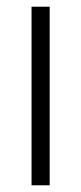

<svg xmlns="http://www.w3.org/2000/svg" viewBox="-20 -552 242 572"><path d="M128 0H74V-532H128Z"/></svg>

Font: Noto Sans Lao Condensed Light
Style: Regular
Weight: 300
Width: 3
Designer: Monotype Design Team
Foundry: Monotype Imaging Inc.
Version: Version 2.003; ttfautohint (v1.8.4.7-5d5b)